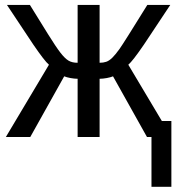

<svg xmlns="http://www.w3.org/2000/svg" viewBox="-20 -548 709 768"><path d="M432.1 -242.7Q422.9 -238.8 407 -235.8Q391.1 -232.9 378.4 -232.9V0H290.5V-232.9Q277.8 -232.9 262 -235.8Q246.1 -238.8 236.8 -242.7L101.1 0H3.4L175.8 -289.1Q158.7 -303.2 113.3 -369.6L7.8 -528.3H99.6L171.9 -411.6Q204.1 -359.9 221.7 -337.2Q239.3 -314.5 253.7 -305.7Q268.1 -296.9 290.5 -296.9V-528.3H378.4V-296.9Q393.1 -296.9 404.8 -300.8Q416.5 -304.7 429.2 -317.1Q441.9 -329.6 458 -352.1Q474.1 -374.5 569.3 -528.3H661.1L555.7 -369.6Q510.3 -303.2 493.2 -289.1L627.4 -64H665.5V199.2H585.9V0H567.9Z"/></svg>

Font: Liberation Sans
Style: Regular
Weight: 400
Designer: Steve Matteson
Foundry: Ascender Corporation
Version: Version 2.00.1